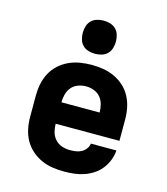

<svg xmlns="http://www.w3.org/2000/svg" viewBox="-114 -854 829 951"><g transform="rotate(15 300.0 -378.5)"><path d="M303 8Q273 8 243 3.5Q213 -1 185.5 -13.5Q158 -26 135 -46.5Q112 -67 97.5 -93.5Q83 -120 77 -150Q71 -180 71 -210V-320Q71 -350 77 -379.5Q83 -409 97 -435.5Q111 -462 133.5 -482.5Q156 -503 183 -515.5Q210 -528 240 -533Q270 -538 300 -538Q330 -538 360 -533Q390 -528 417 -515.5Q444 -503 466.5 -482.5Q489 -462 503 -435.5Q517 -409 523 -379.5Q529 -350 529 -320V-210H474H202Q202 -189 207.5 -168.5Q213 -148 227 -132Q241 -116 261.5 -109Q282 -102 303 -102Q318 -102 333 -104Q348 -106 361.5 -113Q375 -120 384.5 -132.5Q394 -145 396 -160H527Q525 -134 515.5 -109.5Q506 -85 490 -64.5Q474 -44 452 -29.5Q430 -15 405.5 -6.5Q381 2 355 5Q329 8 303 8ZM202 -320H398Q398 -341 392.5 -361.5Q387 -382 374 -397.5Q361 -413 341 -420.5Q321 -428 300 -428Q279 -428 259 -420.5Q239 -413 226 -397.5Q213 -382 207.5 -361.5Q202 -341 202 -320ZM300 -595Q283 -595 266 -600Q249 -605 237 -617Q225 -629 220 -646Q215 -663 215 -680Q215 -697 220 -714Q225 -731 237 -743Q249 -755 266 -760Q283 -765 300 -765Q317 -765 334 -760Q351 -755 363 -743Q375 -731 380 -714Q385 -697 385 -680Q385 -663 380 -646Q375 -629 363 -617Q351 -605 334 -600Q317 -595 300 -595Z"/></g></svg>

Font: Iosevka Curly XBdEx
Style: Regular
Weight: 800
Width: 7
Monospace: yes
Designer: Belleve Invis
Foundry: Belleve Invis
Version: Version 11.1.0; ttfautohint (v1.8.3)